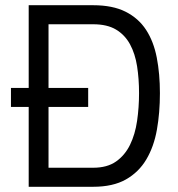

<svg xmlns="http://www.w3.org/2000/svg" viewBox="-20 -716 682 736"><path d="M22 -379H90V-696H337Q412 -696 461.5 -671Q511 -646 540 -601.5Q569 -557 581 -495Q593 -433 593 -359Q593 -284 581.5 -219Q570 -154 541 -105Q512 -56 462.5 -28Q413 0 337 0H90V-306H22ZM513 -359Q513 -414 505.5 -462Q498 -510 478.5 -546Q459 -582 425 -602.5Q391 -623 337 -623H166V-379H318V-306H166V-73H337Q391 -73 425 -97Q459 -121 478.5 -161Q498 -201 505.5 -252.5Q513 -304 513 -359Z"/></svg>

Font: TitilliumText22L 400 wt
Style: 400 wt
Weight: 400
Designer: Campivisivi
Foundry: Campivisivi
Version: 1.000